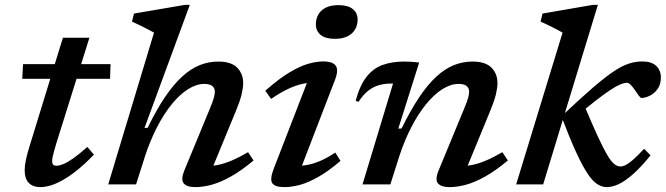

<svg xmlns="http://www.w3.org/2000/svg" viewBox="-20 -755 2726 786"><path d="M71 -432.5 74.5 -492.5H432.5L430.5 -432.5ZM210.5 -168Q204.5 -148.5 200.8 -134.5Q197 -120.5 195.2 -111.2Q193.5 -102 193.5 -96.5Q193.5 -84.5 198 -80.5Q202.5 -76.5 211.5 -76.5Q222.5 -76.5 239.2 -83.2Q256 -90 280.2 -107Q304.5 -124 337.5 -153.5L364.5 -122Q328.5 -84.5 297 -59.2Q265.5 -34 238.2 -18.5Q211 -3 187.8 4Q164.5 11 144.5 11Q115 11 98 -6Q81 -23 81 -59Q81 -76 86 -100.5Q91 -125 103 -163L237.5 -600.5H346Z M573 -113.5 537 0H423L610.5 -621.5Q601.5 -626.5 585.8 -634.8Q570 -643 552.5 -651.5Q535 -660 520.5 -666.5L528.5 -699.5L736.5 -735H757L571.5 -231L584.5 -232Q621 -307 656.2 -358.8Q691.5 -410.5 726.5 -442.2Q761.5 -474 798 -488.5Q834.5 -503 873.5 -503Q926.5 -503 951 -478Q975.5 -453 975.5 -415Q975.5 -395.5 969 -368.2Q962.5 -341 945 -299L839 -41.5L822 -75.5Q846 -74.5 872.2 -79.8Q898.5 -85 929 -98Q959.5 -111 995.5 -132L1018 -98Q967 -55.5 924.2 -31.8Q881.5 -8 845.8 1.5Q810 11 780 11Q744.5 11 732 -4.5Q719.5 -20 734.5 -57L840.5 -313.5Q851.5 -340 855.5 -354.8Q859.5 -369.5 859.5 -379.5Q859.5 -394.5 849 -403Q838.5 -411.5 816 -411.5Q784 -411.5 750 -390Q716 -368.5 683.5 -328.8Q651 -289 622.8 -234.2Q594.5 -179.5 573 -113.5Z M1102 -68 1249.5 -449 1272.5 -416.5Q1247.5 -418 1219.5 -412Q1191.5 -406 1159.5 -391Q1127.5 -376 1090 -350L1066 -383.5Q1122 -433 1165.8 -459Q1209.5 -485 1243 -494.2Q1276.5 -503.5 1302.5 -503.5Q1343 -503.5 1355 -485.2Q1367 -467 1350 -424.5L1202.5 -41.5L1179 -76.5Q1205 -74.5 1233 -79Q1261 -83.5 1290.8 -96.2Q1320.5 -109 1352.5 -130.5L1374 -96.5Q1325 -54.5 1283.5 -31Q1242 -7.5 1207.8 1.8Q1173.5 11 1145 11Q1105.5 11 1094.5 -5.2Q1083.5 -21.5 1102 -68ZM1273 -655.5Q1273 -678 1283.2 -695.8Q1293.5 -713.5 1314 -723.8Q1334.5 -734 1365.5 -734Q1404.5 -734 1424.2 -718Q1444 -702 1444 -675Q1444 -652 1433.5 -634.2Q1423 -616.5 1402.5 -606.2Q1382 -596 1351 -596Q1312 -596 1292.5 -612.2Q1273 -628.5 1273 -655.5Z M1447.5 -338 1436 -342.5Q1453 -405.5 1480.5 -440.5Q1508 -475.5 1546.5 -489.2Q1585 -503 1633.5 -503Q1644.5 -503 1654.2 -502.5Q1664 -502 1674.2 -501.2Q1684.5 -500.5 1696 -499L1610.5 -228.5L1624 -229Q1661 -304.5 1696.2 -357Q1731.5 -409.5 1766.8 -441.8Q1802 -474 1838.5 -488.5Q1875 -503 1914.5 -503Q1967.5 -503 1992 -478Q2016.5 -453 2016.5 -415Q2016.5 -395.5 2010 -368.2Q2003.5 -341 1986 -299L1880 -41.5L1863 -75.5Q1887 -74.5 1913.2 -79.8Q1939.5 -85 1970 -98Q2000.5 -111 2036.5 -132L2059 -98Q2008 -55.5 1965.2 -31.8Q1922.5 -8 1886.8 1.5Q1851 11 1821 11Q1785.5 11 1772.8 -4.5Q1760 -20 1775.5 -57L1881.5 -313.5Q1892.5 -340 1896.5 -354.8Q1900.5 -369.5 1900.5 -379.5Q1900.5 -394.5 1890 -403Q1879.5 -411.5 1857 -411.5Q1825 -411.5 1791 -390Q1757 -368.5 1724.5 -328.8Q1692 -289 1663.8 -234.2Q1635.5 -179.5 1614 -113.5L1578 0H1464L1589 -413Q1588 -413 1586.2 -413Q1584.5 -413 1583 -413Q1554 -413 1530.8 -406.2Q1507.5 -399.5 1487.2 -383.5Q1467 -367.5 1447.5 -338Z M2427.5 -735 2203.5 0H2093L2283 -621.5Q2274 -627 2258.2 -635Q2242.5 -643 2225 -651.8Q2207.5 -660.5 2193 -666.5L2201 -699.5L2406.5 -735ZM2280.5 -272.5 2286 -286Q2356.5 -352.5 2405.5 -394.8Q2454.5 -437 2489.8 -461Q2525 -485 2553.2 -494.2Q2581.5 -503.5 2609.5 -503.5Q2648 -503.5 2666.8 -484.8Q2685.5 -466 2685.5 -438.5Q2685.5 -409.5 2672 -390.8Q2658.5 -372 2640 -363Q2621.5 -354 2606 -354Q2602 -354 2594.8 -363.8Q2587.5 -373.5 2579 -386.5Q2570.5 -399 2562.2 -407.5Q2554 -416 2546.5 -416Q2535.5 -416 2519.5 -409.5Q2503.5 -403 2479.5 -387.2Q2455.5 -371.5 2420.8 -344.8Q2386 -318 2337.5 -276.5L2370 -328Q2403.5 -248 2426.5 -198.2Q2449.5 -148.5 2465.5 -121.2Q2481.5 -94 2494.2 -83.8Q2507 -73.5 2520 -73.5Q2531 -73.5 2544.8 -81.2Q2558.5 -89 2576.2 -105.2Q2594 -121.5 2617 -146L2643 -119Q2604 -70.5 2571.5 -42Q2539 -13.5 2512.8 -1.2Q2486.5 11 2464 11Q2443.5 11 2424.2 -1.8Q2405 -14.5 2384.2 -46Q2363.5 -77.5 2338.2 -132.5Q2313 -187.5 2280.5 -272.5Z"/></svg>

Font: Newsreader 9pt Medium
Style: Italic
Weight: 500
Italic angle: -17°
Designer: Hugues Gentile
Foundry: Production Type
Version: Version 1.003